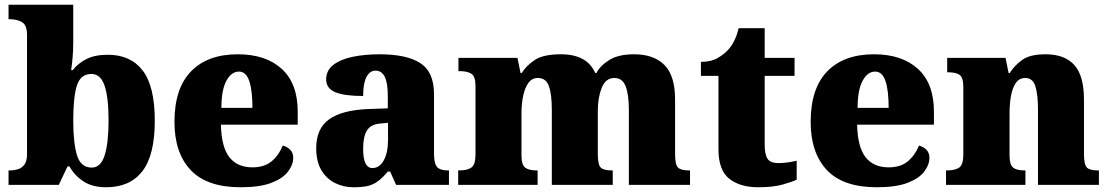

<svg xmlns="http://www.w3.org/2000/svg" viewBox="-20 -780 4680 810"><path d="M428 10Q370 10 332.5 -14.5Q295 -39 273 -78H265L228 0H16V-61H22Q39 -61 55.5 -66Q72 -71 83 -85.5Q94 -100 94 -130V-633Q94 -674 73 -686.5Q52 -699 20 -699H16V-760H289V-599Q289 -571 286.5 -539.5Q284 -508 280 -484H287Q307 -511 343 -530Q379 -549 435 -549Q531 -549 582 -482.5Q633 -416 633 -271Q633 -125 580.5 -57.5Q528 10 428 10ZM367 -73Q405 -73 421.5 -124.5Q438 -176 438 -272Q438 -370 421 -419Q404 -468 366 -468Q320 -468 304.5 -419.5Q289 -371 289 -271Q289 -176 305 -124.5Q321 -73 367 -73Z M995 10Q853 10 784.5 -62.5Q716 -135 716 -266Q716 -407 786 -479Q856 -551 983 -551Q1101 -551 1168.5 -489.5Q1236 -428 1236 -309V-254H912Q914 -160 947.5 -117Q981 -74 1045 -74Q1096 -74 1126.5 -100Q1157 -126 1173 -166Q1192 -161 1204.5 -148Q1217 -135 1217 -115Q1217 -85 1195 -56Q1173 -27 1124.5 -8.5Q1076 10 995 10ZM1045 -325Q1045 -399 1031.5 -438.5Q1018 -478 988 -478Q956 -478 935 -439Q914 -400 914 -325Z M1472 10Q1429 10 1393 -8Q1357 -26 1335.5 -62.5Q1314 -99 1314 -155Q1314 -238 1369 -277Q1424 -316 1535 -320L1616 -323V-375Q1616 -431 1603 -456.5Q1590 -482 1564 -482Q1540 -482 1526 -455Q1512 -428 1512 -375Q1433 -375 1394.5 -391Q1356 -407 1356 -445Q1356 -483 1386.5 -506.5Q1417 -530 1468.5 -540.5Q1520 -551 1581 -551Q1696 -551 1753.5 -513.5Q1811 -476 1811 -383V-131Q1811 -91 1823.5 -76Q1836 -61 1870 -61H1874V0H1651L1626 -56H1616Q1594 -30 1574.5 -15.5Q1555 -1 1531.5 4.5Q1508 10 1472 10ZM1551 -71Q1581 -71 1599 -103.5Q1617 -136 1617 -191V-262L1586 -259Q1544 -256 1528 -229.5Q1512 -203 1512 -152Q1512 -71 1551 -71Z M1913 0V-61H1917Q1951 -61 1968.5 -73Q1986 -85 1986 -128V-417Q1986 -458 1968.5 -469Q1951 -480 1918 -480H1914V-536H2163L2176 -472H2181Q2201 -504 2237 -527.5Q2273 -551 2346 -551Q2457 -551 2491 -472H2496Q2513 -504 2551.5 -527.5Q2590 -551 2655 -551Q2738 -551 2783 -506Q2828 -461 2828 -360V-131Q2828 -85 2840.5 -73Q2853 -61 2887 -61H2891V0H2633V-317Q2633 -381 2619.5 -416Q2606 -451 2572 -451Q2535 -451 2518.5 -409.5Q2502 -368 2502 -312V-131Q2502 -85 2514.5 -73Q2527 -61 2561 -61H2565V0H2308V-317Q2308 -381 2296 -416Q2284 -451 2249 -451Q2224 -451 2209 -430Q2194 -409 2187 -375Q2180 -341 2180 -301V-125Q2180 -85 2195.5 -73Q2211 -61 2244 -61H2248V0Z M3179 10Q3102 10 3056.5 -26Q3011 -62 3011 -150V-460H2937V-519Q2980 -519 3008 -535.5Q3036 -552 3050 -568Q3064 -582 3076.5 -606Q3089 -630 3096 -661H3206V-536H3332V-460H3206V-170Q3206 -130 3217.5 -111Q3229 -92 3265 -92Q3285 -92 3305 -95Q3325 -98 3341 -102V-22Q3323 -13 3282 -1.5Q3241 10 3179 10Z M3679 10Q3537 10 3468.5 -62.5Q3400 -135 3400 -266Q3400 -407 3470 -479Q3540 -551 3667 -551Q3785 -551 3852.5 -489.5Q3920 -428 3920 -309V-254H3596Q3598 -160 3631.5 -117Q3665 -74 3729 -74Q3780 -74 3810.5 -100Q3841 -126 3857 -166Q3876 -161 3888.5 -148Q3901 -135 3901 -115Q3901 -85 3879 -56Q3857 -27 3808.5 -8.5Q3760 10 3679 10ZM3729 -325Q3729 -399 3715.5 -438.5Q3702 -478 3672 -478Q3640 -478 3619 -439Q3598 -400 3598 -325Z M3971 0V-61H3975Q4009 -61 4026.5 -73Q4044 -85 4044 -128V-412Q4044 -453 4028.5 -464Q4013 -475 3980 -475H3976V-536H4222L4235 -472H4240Q4259 -503 4292 -527Q4325 -551 4391 -551Q4471 -551 4512 -506Q4553 -461 4553 -360V-131Q4553 -85 4565.5 -73Q4578 -61 4612 -61H4616V0H4359V-317Q4359 -381 4348 -416Q4337 -451 4305 -451Q4280 -451 4265.5 -430Q4251 -409 4245 -375Q4239 -341 4239 -301V-125Q4239 -85 4254 -73Q4269 -61 4302 -61H4306V0Z"/></svg>

Font: Noto Serif Ethiopic Black
Style: Regular
Weight: 900
Designer: Monotype Design Team
Foundry: Monotype Imaging Inc.
Version: Version 2.102; ttfautohint (v1.8.4.7-5d5b)